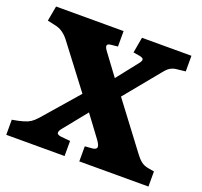

<svg xmlns="http://www.w3.org/2000/svg" viewBox="-122 -842 1030 981"><g transform="rotate(20 393.0 -351.5)"><path d="M7 0V-82L39 -88Q71 -95 88 -102.5Q105 -110 118 -122Q131 -134 149 -155L301 -330L124 -563Q109 -582 90 -595Q71 -608 43 -613L7 -621L22 -703H389V-619L351 -615Q333 -613 332 -603.5Q331 -594 343 -578L429 -462L522 -580Q531 -592 530 -600Q529 -608 510 -612L474 -618L489 -703H758V-618L722 -614Q703 -613 690 -608.5Q677 -604 667 -595.5Q657 -587 646 -573L491 -384L675 -140Q690 -119 707 -105Q724 -91 752 -87L780 -82V0H404V-82L443 -85Q465 -87 467.5 -99Q470 -111 449 -139L365 -252L265 -128Q251 -112 251 -101Q251 -90 272 -87L324 -82V0Z"/></g></svg>

Font: Literata 18pt ExtraBold
Style: Regular
Weight: 800
Designer: Latin by Veronika Burian and Jose Scaglione. Greek by Irene Vlachou. Cyrillic by Vera Evstafieva.
Foundry: TypeTogether
Version: Version 3.103;gftools[0.9.29]